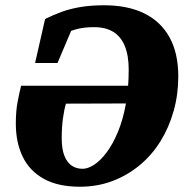

<svg xmlns="http://www.w3.org/2000/svg" viewBox="-20 -690 702 728"><path d="M283 18Q200 18 146 -12Q92 -42 66 -96Q40 -150 40 -221Q40 -268 46.5 -302.5Q53 -337 60 -365H547L540 -298L230 -297Q223 -273 218.5 -240Q214 -207 214 -166Q214 -124 224.5 -98.5Q235 -73 252.5 -61.5Q270 -50 293 -50Q314 -50 338 -66Q362 -82 385 -113Q408 -144 427 -189.5Q446 -235 457 -294.5Q468 -354 468 -426Q468 -480 453 -516Q438 -552 409 -569.5Q380 -587 337 -587Q304 -587 279 -581.5Q254 -576 230.5 -564.5Q207 -553 178 -535L270 -621L198 -451H113L151 -618Q183 -634 215 -645.5Q247 -657 286 -663.5Q325 -670 375 -670Q464 -670 526.5 -639.5Q589 -609 622.5 -549Q656 -489 656 -400Q656 -332 638.5 -269.5Q621 -207 588.5 -154.5Q556 -102 509.5 -63.5Q463 -25 406 -3.5Q349 18 283 18Z"/></svg>

Font: Source Serif 4 Black
Style: Italic
Weight: 900
Italic angle: -12°
Designer: Frank Grießhammer
Foundry: Adobe Systems Incorporated
Version: Version 4.004;hotconv 1.0.116;makeotfexe 2.5.65601